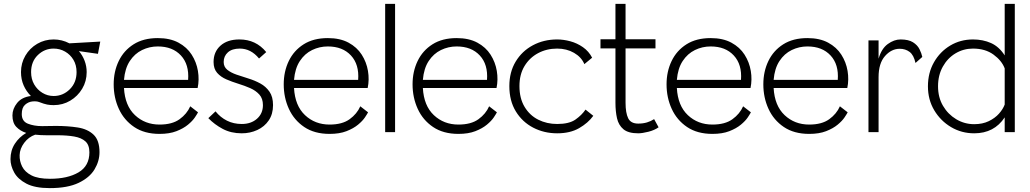

<svg xmlns="http://www.w3.org/2000/svg" viewBox="-20 -680 5299 988"><path d="M492 103Q492 149 466.5 191.5Q441 234 384.5 261Q328 288 236 288Q160 288 116 265Q72 242 53 207.5Q34 173 34 139Q34 94 56.5 59.5Q79 25 115 4Q84 -6 64 -27Q44 -48 44 -86Q44 -120 68 -150Q92 -180 139 -186Q115 -210 101.5 -241Q88 -272 88 -309Q88 -355 110.5 -393.5Q133 -432 171.5 -454.5Q210 -477 256 -477Q299 -477 337 -457L496 -466L484 -403L386 -417Q405 -395 415.5 -367Q426 -339 426 -309Q426 -262 403 -223.5Q380 -185 341.5 -162Q303 -139 256 -139Q238 -139 222.5 -142Q207 -145 181 -155Q168 -160 147 -158Q126 -156 109 -141Q92 -126 92 -93Q92 -56 123.5 -43.5Q155 -31 197 -31Q212 -31 230 -31.5Q248 -32 268 -32Q329 -32 380 -24Q431 -16 461.5 13Q492 42 492 103ZM256 -186Q304 -186 339 -220.5Q374 -255 374 -309Q374 -345 358 -372Q342 -399 315 -414.5Q288 -430 256 -430Q209 -430 174.5 -396.5Q140 -363 140 -309Q140 -273 156 -245.5Q172 -218 198.5 -202Q225 -186 256 -186ZM81 118Q80 149 94 177Q108 205 142 222.5Q176 240 237 240Q328 240 384 207Q440 174 440 104Q440 66 419.5 47.5Q399 29 362 22.5Q325 16 275 16Q248 16 218.5 16Q189 16 161 13Q127 25 104.5 55Q82 85 81 118Z M999 -102Q995 -94 983 -76Q971 -58 947.5 -38.5Q924 -19 888 -5Q852 9 801 9Q723 9 670.5 -26.5Q618 -62 591.5 -120Q565 -178 565 -246Q565 -312 591 -366Q617 -420 667.5 -452Q718 -484 792 -484Q855 -484 898.5 -460.5Q942 -437 966.5 -398.5Q991 -360 998.5 -315Q1006 -270 997 -227H618Q623 -136 674.5 -87.5Q726 -39 801 -39Q866 -39 904 -66.5Q942 -94 959 -133ZM792 -441Q749 -441 711 -422.5Q673 -404 648 -366Q623 -328 618 -269H948Q954 -348 911 -394.5Q868 -441 792 -441Z M1224 6Q1169 6 1126.5 -16.5Q1084 -39 1052 -72L1089 -107Q1114 -76 1148 -59Q1182 -42 1224 -42Q1272 -42 1302.5 -69Q1333 -96 1333 -139Q1333 -173 1314.5 -193.5Q1296 -214 1267.5 -226.5Q1239 -239 1206.5 -249Q1174 -259 1145 -271.5Q1116 -284 1097.5 -305Q1079 -326 1079 -361Q1079 -413 1114.5 -445Q1150 -477 1212 -477Q1297 -477 1350 -412L1313 -379Q1271 -430 1214 -430Q1174 -430 1152.5 -410.5Q1131 -391 1131 -361Q1131 -336 1149.5 -321Q1168 -306 1197 -296Q1226 -286 1258.5 -276Q1291 -266 1319.5 -250.5Q1348 -235 1366.5 -208.5Q1385 -182 1385 -139Q1385 -93 1363 -60.5Q1341 -28 1304 -11Q1267 6 1224 6Z M1874 -102Q1870 -94 1858 -76Q1846 -58 1822.5 -38.5Q1799 -19 1763 -5Q1727 9 1676 9Q1598 9 1545.5 -26.5Q1493 -62 1466.5 -120Q1440 -178 1440 -246Q1440 -312 1466 -366Q1492 -420 1542.5 -452Q1593 -484 1667 -484Q1730 -484 1773.5 -460.5Q1817 -437 1841.5 -398.5Q1866 -360 1873.5 -315Q1881 -270 1872 -227H1493Q1498 -136 1549.5 -87.5Q1601 -39 1676 -39Q1741 -39 1779 -66.5Q1817 -94 1834 -133ZM1667 -441Q1624 -441 1586 -422.5Q1548 -404 1523 -366Q1498 -328 1493 -269H1823Q1829 -348 1786 -394.5Q1743 -441 1667 -441Z M1962 0V-660H2013V0Z M2537 -102Q2533 -94 2521 -76Q2509 -58 2485.5 -38.5Q2462 -19 2426 -5Q2390 9 2339 9Q2261 9 2208.5 -26.5Q2156 -62 2129.5 -120Q2103 -178 2103 -246Q2103 -312 2129 -366Q2155 -420 2205.5 -452Q2256 -484 2330 -484Q2393 -484 2436.5 -460.5Q2480 -437 2504.5 -398.5Q2529 -360 2536.5 -315Q2544 -270 2535 -227H2156Q2161 -136 2212.5 -87.5Q2264 -39 2339 -39Q2404 -39 2442 -66.5Q2480 -94 2497 -133ZM2330 -441Q2287 -441 2249 -422.5Q2211 -404 2186 -366Q2161 -328 2156 -269H2486Q2492 -348 2449 -394.5Q2406 -441 2330 -441Z M2847 6Q2780 6 2724 -23Q2668 -52 2634.5 -106.5Q2601 -161 2601 -237Q2601 -309 2633.5 -363Q2666 -417 2722 -447Q2778 -477 2847 -477Q2880 -477 2915 -467.5Q2950 -458 2980 -437Q3010 -416 3027 -383L2987 -350Q2972 -386 2934 -408Q2896 -430 2847 -430Q2793 -430 2749 -406.5Q2705 -383 2679 -340Q2653 -297 2653 -237Q2653 -174 2679.5 -130Q2706 -86 2750 -64Q2794 -42 2847 -42Q2909 -42 2941.5 -65Q2974 -88 2993 -116L3033 -84Q3006 -47 2960 -20.5Q2914 6 2847 6Z M3264 6Q3213 6 3188 -15Q3163 -36 3155 -71.5Q3147 -107 3147 -151V-431H3070V-478H3147V-660H3199V-478H3353V-431H3199V-151Q3199 -99 3212.5 -71.5Q3226 -44 3264 -44Q3289 -44 3309 -50Q3329 -56 3346 -67L3369 -25Q3348 -10 3316.5 -2Q3285 6 3264 6Z M3844 -102Q3840 -94 3828 -76Q3816 -58 3792.5 -38.5Q3769 -19 3733 -5Q3697 9 3646 9Q3568 9 3515.5 -26.5Q3463 -62 3436.5 -120Q3410 -178 3410 -246Q3410 -312 3436 -366Q3462 -420 3512.5 -452Q3563 -484 3637 -484Q3700 -484 3743.5 -460.5Q3787 -437 3811.5 -398.5Q3836 -360 3843.5 -315Q3851 -270 3842 -227H3463Q3468 -136 3519.5 -87.5Q3571 -39 3646 -39Q3711 -39 3749 -66.5Q3787 -94 3804 -133ZM3637 -441Q3594 -441 3556 -422.5Q3518 -404 3493 -366Q3468 -328 3463 -269H3793Q3799 -348 3756 -394.5Q3713 -441 3637 -441Z M4342 -102Q4338 -94 4326 -76Q4314 -58 4290.5 -38.5Q4267 -19 4231 -5Q4195 9 4144 9Q4066 9 4013.5 -26.5Q3961 -62 3934.5 -120Q3908 -178 3908 -246Q3908 -312 3934 -366Q3960 -420 4010.5 -452Q4061 -484 4135 -484Q4198 -484 4241.5 -460.5Q4285 -437 4309.5 -398.5Q4334 -360 4341.5 -315Q4349 -270 4340 -227H3961Q3966 -136 4017.5 -87.5Q4069 -39 4144 -39Q4209 -39 4247 -66.5Q4285 -94 4302 -133ZM4135 -441Q4092 -441 4054 -422.5Q4016 -404 3991 -366Q3966 -328 3961 -269H4291Q4297 -348 4254 -394.5Q4211 -441 4135 -441Z M4449 0V-472H4501V-378Q4516 -430 4548.5 -453.5Q4581 -477 4614 -477Q4655 -477 4678 -462.5Q4701 -448 4711.5 -427Q4722 -406 4726 -387L4691 -356Q4682 -397 4660.5 -413Q4639 -429 4610 -429Q4567 -429 4534 -391.5Q4501 -354 4501 -283V0Z M5202 -660V0H5150V-76Q5096 6 4993 6Q4928 6 4874 -26Q4820 -58 4787.5 -112.5Q4755 -167 4755 -236Q4755 -305 4786 -359.5Q4817 -414 4869.5 -445.5Q4922 -477 4987 -477Q5038 -477 5079.5 -458.5Q5121 -440 5150 -395V-660ZM4987 -430Q4938 -430 4897 -405.5Q4856 -381 4831.5 -337Q4807 -293 4807 -236Q4807 -179 4832.5 -135.5Q4858 -92 4900.5 -66.5Q4943 -41 4993 -41Q5036 -41 5068 -56.5Q5100 -72 5120.5 -95Q5141 -118 5150 -142V-328Q5135 -368 5092.5 -399Q5050 -430 4987 -430Z"/></svg>

Font: Lil Grotesk Light
Style: Regular
Weight: 300
Designer: Bastien Sozeau
Foundry: NBR — Bastien Sozeau
Version: Version 3.003; ttfautohint (v1.8.4.7-5d5b);gftools[0.9.33]